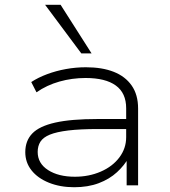

<svg xmlns="http://www.w3.org/2000/svg" viewBox="-20 -777 711 805"><path d="M291 8Q232 8 185 -11Q138 -30 112 -63Q86 -96 86 -139Q86 -187 115.5 -217.5Q145 -248 211.5 -263Q278 -278 389 -278H524V-236H392Q316 -236 266.5 -230Q217 -224 189 -212.5Q161 -201 149.5 -183Q138 -165 138 -140Q138 -92 181.5 -64Q225 -36 294 -36Q353 -36 402.5 -57.5Q452 -79 480.5 -117Q509 -155 509 -202V-323Q509 -387 465.5 -418.5Q422 -450 339 -450Q282 -450 229 -435Q176 -420 133 -390L111 -433Q140 -452 177.5 -466Q215 -480 256.5 -487.5Q298 -495 340 -495Q408 -495 456.5 -476Q505 -457 532 -418.5Q559 -380 559 -322V0H511V-116L520 -117Q502 -84 470.5 -55Q439 -26 394 -9Q349 8 291 8ZM321 -553 169 -757H234L364 -553Z"/></svg>

Font: Nunito Sans 10pt Expanded ExtraLight
Style: Regular
Weight: 250
Width: 7
Designer: Vernon Adams
Foundry: Vernon Adams
Version: Version 3.101;gftools[0.9.27]